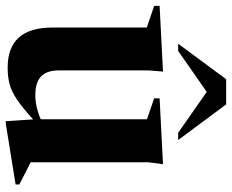

<svg xmlns="http://www.w3.org/2000/svg" viewBox="-88 -684 788 652"><g transform="rotate(90 306.0 -358.0)"><path d="M219 -165Q219 -123 239.5 -103.5Q260 -84 303 -84Q325 -84 345.8 -89Q366.5 -94 385 -102.5V-463L314 -487.5V-506L537.5 -517.5L531 -467V-68Q537 -65 551 -58Q565 -51 580.5 -43Q596 -35 606.5 -29.5V-17L399 16.5H391.5L385.5 -76.5Q345 -39.5 317 -21Q289 -2.5 264.5 3.8Q240 10 209.5 10Q73.5 10 73.5 -142V-462.5L0 -487.5V-506L223 -517.5L219 -467.5ZM128.5 -569 249 -732H334.5L455.5 -569H431L292 -666L153 -569Z"/></g></svg>

Font: Newsreader Display SemiBold
Style: Regular
Weight: 600
Designer: Hugues Gentile
Foundry: Production Type
Version: Version 1.001